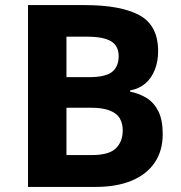

<svg xmlns="http://www.w3.org/2000/svg" viewBox="-20 -734 712 754"><path d="M312 -714Q455 -714 528 -674Q601 -634 601 -533Q601 -493 588 -460Q575 -427 550.5 -406Q526 -385 491 -379V-374Q527 -367 556 -349Q585 -331 602 -297Q619 -263 619 -207Q619 -142 587.5 -95.5Q556 -49 497 -24.5Q438 0 357 0H90V-714ZM329 -431Q395 -431 420.5 -452Q446 -473 446 -513Q446 -554 416 -572Q386 -590 321 -590H241V-431ZM241 -311V-125H340Q408 -125 435 -151.5Q462 -178 462 -222Q462 -249 450.5 -269Q439 -289 411 -300Q383 -311 335 -311Z"/></svg>

Font: Noto Sans Thai
Style: Bold
Weight: 700
Designer: Monotype Design Team
Foundry: Monotype Imaging Inc.
Version: Version 2.001